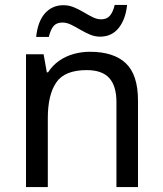

<svg xmlns="http://www.w3.org/2000/svg" viewBox="-20 -755 658 775"><path d="M343 -546Q439 -546 488 -499.5Q537 -453 537 -349V0H450V-343Q450 -408 421 -440Q392 -472 330 -472Q241 -472 207 -422Q173 -372 173 -278V0H85V-536H156L169 -463H174Q192 -491 218.5 -509.5Q245 -528 277 -537Q309 -546 343 -546ZM126 -606Q129 -636 137.5 -659.5Q146 -683 160 -699.5Q174 -716 193 -725Q212 -734 236 -734Q258 -734 278.5 -725.5Q299 -717 318 -705.5Q337 -694 354.5 -685.5Q372 -677 388 -677Q411 -677 423.5 -691.5Q436 -706 443 -735H493Q487 -677 459 -642Q431 -607 384 -607Q363 -607 343 -615.5Q323 -624 303.5 -635.5Q284 -647 266.5 -655.5Q249 -664 232 -664Q208 -664 196 -649.5Q184 -635 177 -606Z"/></svg>

Font: Noto Sans Myanmar
Style: Regular
Weight: 400
Designer: Monotype Design Team
Foundry: Monotype Imaging Inc.
Version: Version 2.107